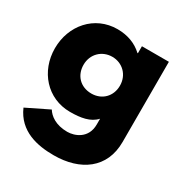

<svg xmlns="http://www.w3.org/2000/svg" viewBox="-182 -672 1048 1092"><g transform="rotate(30 341.5 -126.5)"><path d="M37 126C91 251 214 275 321 275C496 275 623 186 623 14V-513H446V-467H443C401 -506 346 -528 278 -528C128 -528 23 -406 23 -256C23 -106 128 15 278 15C348 15 408 5 446 -37V1C446 92 370 121 321 121C244 121 201 86 182 55ZM211 -256C211 -327 264 -377 331 -377C397 -377 450 -327 450 -256C450 -186 400 -136 331 -136C259 -136 211 -186 211 -256Z"/></g></svg>

Font: Hussar Techniczny
Style: Bold 
Weight: 700
Foundry: Cannot Into Space Fonts
Version: Version 0.77